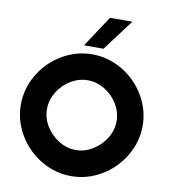

<svg xmlns="http://www.w3.org/2000/svg" viewBox="-97 -994 965 1087"><g transform="rotate(10 385.0 -450.5)"><path d="M35 -340Q35 -432 83 -513Q131 -594 212 -642Q293 -690 385 -690Q477 -690 558 -642Q639 -594 687 -513Q735 -432 735 -340Q735 -248 687 -167Q639 -86 558 -38Q477 10 385 10Q293 10 212 -38Q131 -86 83 -167Q35 -248 35 -340ZM585 -341Q585 -392 557 -438.5Q529 -485 482.5 -513Q436 -541 385 -541Q334 -541 287.5 -513Q241 -485 213 -438.5Q185 -392 185 -341Q185 -289 213 -243Q241 -197 287.5 -168.5Q334 -140 385 -140Q436 -140 482.5 -168.5Q529 -197 557 -243Q585 -289 585 -341ZM447 -911H575L441 -732H329Z"/></g></svg>

Font: Teachers[wght]
Style: Regular
Weight: 400
Designer: Alfredo Marco Pradil & Chank Diesel
Version: Version 1.000;Glyphs 3.1.2 (3151)